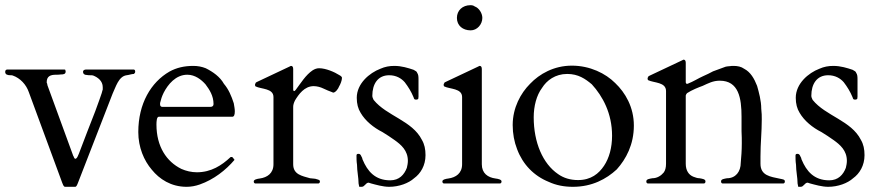

<svg xmlns="http://www.w3.org/2000/svg" viewBox="-20 -707 3388 740"><path d="M501 -431C501 -432 501 -434 500 -436C500 -437 499 -438 496 -439H311C306 -439 300 -436 300 -431C300 -421 307 -418 315 -418C319 -417 323 -417 328 -417C333 -417 336 -417 339 -416C357 -409 376 -395 376 -371V-362C375 -360 374 -355 372 -348C370 -342 367 -334 363 -322L347 -278C326 -225 307 -175 283 -112C281 -110 281 -105 278 -102C278 -100 273 -95 271 -95C265 -95 265 -104 262 -107L163 -378C163 -379 162 -381 162 -384C160 -387 160 -389 160 -390C160 -413 174 -419 196 -419C203 -419 209 -419 214 -420C224 -420 233 -421 233 -431C233 -432 233 -434 232 -436C232 -438 231 -439 229 -439H12C4 -440 0 -437 0 -430C0 -419 10 -417 21 -417C24 -417 27 -417 29 -416C58 -406 81 -381 91 -352L220 -2C222 3 225 13 231 13H270C275 13 279 2 280 -1L414 -346C426 -371 437 -413 468 -417C478 -418 487 -422 496 -422C499 -425 501 -426 501 -431Z M592 -257H875C882 -257 885 -264 885 -278C885 -287 883 -297 881 -309C872 -337 861 -363 843 -384C828 -411 801 -430 773 -444C758 -450 742 -453 725 -453C690 -453 660 -446 633 -431C562 -390 513 -308 513 -198C513 -139 535 -88 565 -53C594 -17 639 13 699 13C716 13 733 10 750 4C804 -15 850 -51 884 -91C881 -93 878 -102 873 -102H871C869 -102 869 -102 868 -101C835 -70 794 -43 739 -43C718 -43 697 -48 679 -56C622 -84 583 -142 583 -227C583 -239 584 -257 592 -257ZM597 -304V-310C600 -323 604 -336 611 -350C627 -381 657 -419 702 -419C732 -419 756 -400 772 -382C787 -362 803 -338 803 -306C803 -299 799 -295 790 -295H606C601 -295 597 -298 597 -304Z M1195 -18C1189 -18 1182 -20 1175 -20C1144 -29 1110 -34 1110 -74V-295C1110 -302 1112 -310 1117 -320C1131 -343 1153 -375 1189 -375C1202 -375 1216 -371 1226 -366C1236 -361 1251 -355 1262 -351L1263 -350H1264C1273 -350 1284 -365 1287 -374C1292 -382 1298 -397 1298 -407C1298 -410 1295 -414 1287 -418C1270 -429 1236 -444 1210 -444C1201 -444 1193 -441 1185 -436C1158 -418 1139 -386 1120 -361C1119 -360 1118 -358 1117 -358C1116 -356 1114 -356 1113 -356C1112 -356 1111 -357 1111 -358C1110 -360 1110 -361 1110 -362V-441C1110 -449 1107 -453 1102 -453C1101 -453 1100 -453 1099 -452L1095 -450L970 -391C967 -390 965 -388 965 -386C963 -384 963 -382 963 -381C963 -378 963 -376 965 -374C987 -363 1034 -367 1034 -333V-74C1034 -39 1010 -23 981 -19C972 -18 958 -15 958 -8C958 -3 960 -1 963 0H1208C1211 -1 1213 -3 1213 -8C1213 -15 1203 -15 1195 -18Z M1401 -3C1402 -3 1404 -2 1410 0C1429 5 1456 13 1480 13C1518 13 1555 -1 1576 -20C1601 -38 1620 -69 1620 -109C1620 -132 1616 -151 1606 -168C1569 -242 1470 -260 1420 -322C1417 -328 1415 -333 1415 -338C1415 -383 1436 -417 1480 -417C1507 -417 1527 -405 1540 -390C1553 -373 1565 -354 1574 -332C1576 -326 1576 -323 1584 -323C1588 -323 1590 -324 1592 -326C1592 -329 1593 -331 1593 -334V-402C1593 -414 1592 -420 1588 -426C1586 -433 1581 -433 1574 -438C1553 -445 1528 -453 1500 -453C1481 -453 1464 -450 1446 -442C1404 -426 1355 -385 1355 -330C1355 -307 1360 -288 1370 -272C1388 -241 1420 -215 1454 -198C1470 -188 1486 -178 1501 -167C1526 -149 1552 -127 1552 -87C1552 -78 1550 -68 1548 -60C1538 -34 1519 -12 1484 -12C1425 -12 1396 -48 1378 -91C1377 -93 1376 -95 1376 -98C1372 -104 1371 -114 1362 -114C1359 -114 1356 -114 1356 -112C1354 -112 1354 -109 1354 -106C1354 -97 1354 -85 1356 -72C1356 -48 1362 -22 1362 0C1364 8 1364 13 1365 13H1374C1386 13 1389 -3 1401 -3Z M1690 0H1908C1911 -1 1913 -3 1913 -8C1913 -15 1899 -18 1890 -19C1860 -23 1837 -39 1837 -74V-441C1837 -449 1834 -453 1829 -453C1828 -453 1827 -453 1826 -452L1822 -450L1697 -391C1694 -390 1692 -388 1692 -386C1690 -384 1690 -382 1690 -381C1690 -378 1690 -376 1692 -374C1714 -363 1761 -367 1761 -333V-74C1761 -39 1737 -23 1708 -19C1699 -18 1685 -15 1685 -8C1685 -3 1687 -1 1690 0ZM1794 -590C1819 -590 1839 -613 1839 -638C1839 -657 1825 -677 1810 -682C1805 -686 1799 -687 1793 -687C1763 -687 1741 -667 1741 -638C1741 -608 1764 -590 1794 -590Z M1956 -225C1956 -192 1962 -160 1973 -132C1995 -73 2038 -29 2095 -6C2123 7 2154 13 2188 13C2262 13 2317 -17 2357 -54C2393 -94 2423 -150 2423 -223C2423 -294 2390 -350 2351 -387C2314 -424 2254 -454 2184 -454C2115 -454 2059 -422 2023 -384C1987 -348 1956 -292 1956 -225ZM2037 -255C2037 -298 2048 -340 2069 -368C2087 -397 2120 -422 2166 -422C2209 -422 2236 -403 2261 -382C2303 -336 2339 -270 2339 -184C2339 -138 2328 -98 2308 -68C2288 -38 2258 -13 2208 -13C2178 -13 2152 -21 2131 -36C2072 -76 2037 -158 2037 -255Z M2471 -8C2471 -3 2473 -1 2476 0H2694C2697 -1 2699 -3 2699 -8C2699 -17 2686 -18 2676 -20C2668 -20 2660 -23 2652 -26C2635 -33 2623 -49 2623 -76V-339C2624 -342 2625 -345 2628 -348C2646 -360 2674 -371 2688 -376C2710 -386 2728 -396 2754 -396C2827 -396 2838 -329 2838 -257V-201C2839 -184 2839 -169 2839 -154C2839 -127 2837 -102 2835 -80C2835 -45 2815 -20 2782 -20C2772 -18 2759 -17 2759 -8C2759 -3 2761 -1 2764 0H3000C3003 -1 3005 -3 3005 -8C3005 -16 2995 -16 2987 -18C2949 -26 2911 -30 2911 -76V-104C2911 -156 2916 -196 2916 -247C2916 -259 2916 -272 2914 -288C2914 -319 2905 -351 2898 -376C2887 -404 2873 -429 2848 -442C2837 -450 2823 -453 2807 -453C2802 -453 2798 -453 2793 -452C2788 -452 2783 -451 2777 -450C2760 -444 2748 -439 2728 -432C2718 -426 2704 -420 2689 -413C2673 -406 2653 -393 2630 -384H2627C2625 -384 2624 -386 2623 -389V-465C2623 -473 2620 -477 2615 -477C2614 -477 2613 -477 2612 -476L2608 -474L2483 -415C2480 -414 2478 -412 2478 -410C2476 -408 2476 -406 2476 -405C2476 -402 2476 -400 2478 -398C2501 -387 2547 -391 2547 -356V-76C2547 -61 2544 -50 2538 -42C2528 -30 2513 -20 2494 -20C2484 -18 2471 -17 2471 -8Z M3093 -3C3094 -3 3096 -2 3102 0C3121 5 3148 13 3172 13C3210 13 3247 -1 3268 -20C3293 -38 3312 -69 3312 -109C3312 -132 3308 -151 3298 -168C3261 -242 3162 -260 3112 -322C3109 -328 3107 -333 3107 -338C3107 -383 3128 -417 3172 -417C3199 -417 3219 -405 3232 -390C3245 -373 3257 -354 3266 -332C3268 -326 3268 -323 3276 -323C3280 -323 3282 -324 3284 -326C3284 -329 3285 -331 3285 -334V-402C3285 -414 3284 -420 3280 -426C3278 -433 3273 -433 3266 -438C3245 -445 3220 -453 3192 -453C3173 -453 3156 -450 3138 -442C3096 -426 3047 -385 3047 -330C3047 -307 3052 -288 3062 -272C3080 -241 3112 -215 3146 -198C3162 -188 3178 -178 3193 -167C3218 -149 3244 -127 3244 -87C3244 -78 3242 -68 3240 -60C3230 -34 3211 -12 3176 -12C3117 -12 3088 -48 3070 -91C3069 -93 3068 -95 3068 -98C3064 -104 3063 -114 3054 -114C3051 -114 3048 -114 3048 -112C3046 -112 3046 -109 3046 -106C3046 -97 3046 -85 3048 -72C3048 -48 3054 -22 3054 0C3056 8 3056 13 3057 13H3066C3078 13 3081 -3 3093 -3Z"/></svg>

Font: fbb
Style: Regular
Weight: 400
Designer: David J. Perry, Michael Sharpe
Version: Version 1.045